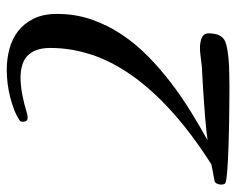

<svg xmlns="http://www.w3.org/2000/svg" viewBox="-84 -606 686 557"><g transform="rotate(-90 258.5 -327.0)"><path d="M426.3 -22Q419.4 -15.6 404.5 -12.2Q389.6 -8.8 373.3 -7.1Q356.9 -5.4 343 -4.9Q329.1 -4.4 324.2 -4.4Q318.4 -4.4 308.3 -4.2Q298.3 -3.9 285.2 -3.9Q264.2 -3.9 236.6 -4.2Q209 -4.4 179.4 -4.9Q149.9 -5.4 121.1 -6.3Q92.3 -7.3 68.6 -8.5Q44.9 -9.8 28.6 -11.5Q12.2 -13.2 8.3 -15.1Q4.4 -16.1 3.2 -20Q2 -23.9 2 -27.8Q2 -34.7 5.1 -40.8Q8.3 -46.9 14.2 -47.4L26.9 -49.8Q33.2 -50.8 41.7 -52.5Q50.3 -54.2 61.5 -56.6L62 -57.1Q151.4 -114.3 215.1 -172.1Q278.8 -230 319.6 -288.3Q360.4 -346.7 379.4 -405.5Q398.4 -464.4 398.4 -523.4Q398.4 -547.4 392.1 -564Q385.7 -580.6 374.5 -590.8Q363.3 -601.1 347.2 -605.5Q331.1 -609.9 312 -609.9Q290 -609.9 263.7 -605Q237.3 -600.1 210.9 -591.8Q206.5 -590.3 202.6 -589.8Q198.7 -589.4 196.3 -589.4Q188.5 -589.4 186.3 -594Q184.1 -598.6 184.1 -604Q184.6 -606.4 185.5 -609.1Q186.5 -611.8 188.5 -612.8Q201.7 -621.6 219.2 -628.4Q236.8 -635.3 256.1 -640.1Q275.4 -645 295.9 -647.5Q316.4 -649.9 335.4 -649.9Q366.7 -649.9 395.8 -642.1Q424.8 -634.3 447.3 -616.9Q469.7 -599.6 483.4 -571.8Q497.1 -543.9 497.1 -503.9Q497.1 -450.7 481 -404.1Q464.8 -357.4 437.3 -316.2Q409.7 -274.9 373.3 -239.3Q336.9 -203.6 296.1 -172.6Q255.4 -141.6 212.9 -115.5Q170.4 -89.4 130.9 -67.4Q143.1 -69.3 160.6 -71Q178.2 -72.8 198.2 -74.5Q218.3 -76.2 239.5 -77.6Q260.7 -79.1 279.5 -80.3Q298.3 -81.5 313.7 -82.3Q329.1 -83 337.9 -83.5Q342.3 -83.5 349.4 -84.5Q356.4 -85.4 364.5 -86.4Q372.6 -87.4 381.3 -88.4Q390.1 -89.4 398.9 -89.4Q415.5 -89.4 428.2 -84Q440.9 -78.6 440.9 -63.5Q440.9 -51.3 437.5 -40Q434.1 -28.8 426.3 -22Z"/></g></svg>

Font: Meddon
Style: Regular
Weight: 400
Designer: Vernon Adams
Foundry: Vernon Adams
Version: Version 1.000